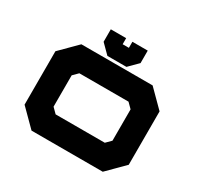

<svg xmlns="http://www.w3.org/2000/svg" viewBox="-148 -865 1072 1040"><g transform="rotate(30 388.0 -345.0)"><path d="M165.5 0 62.5 -103V-437L165.5 -540H611L714 -437V-103L611 0ZM234.5 -141.5H542L572.5 -172V-368L542 -398.5H234.5L204 -368V-172ZM319 -556 263 -612V-690H359V-652H398V-690H494V-612L438 -556Z"/></g></svg>

Font: Tourney Expanded Black
Style: Regular
Weight: 900
Width: 7
Designer: Tyler Finck
Foundry: Etcetera Type Co
Version: Version 1.010; ttfautohint (v1.8.3)